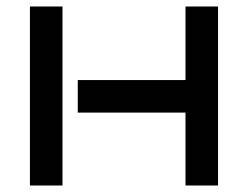

<svg xmlns="http://www.w3.org/2000/svg" viewBox="-20 -570 762 590"><path d="M650 -550H550V-324H219V-224H550V0H650ZM172 -550H72V0H172Z"/></svg>

Font: Bruno Ace SC
Style: Regular
Weight: 400
Designer: Astigmatic (AOETI)
Foundry: Astigmatic (AOETI)
Version: Version 1.000